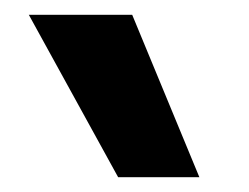

<svg xmlns="http://www.w3.org/2000/svg" viewBox="-20 -810 337 260"><path d="M140 -570 19 -790H159L250 -570Z"/></svg>

Font: M PLUS 2 Medium
Style: Regular
Weight: 500
Designer: Coji Morishita
Foundry: UNDERFOREST DESIGN
Version: Version 1.001